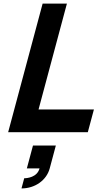

<svg xmlns="http://www.w3.org/2000/svg" viewBox="-20 -740 581 1075"><path d="M25.7 0H471.7L505.8 -127H195.8L354.7 -720H218.7ZM100.3 315C176.3 315 240.7 269 258.3 203L292.6 75H164.6L130.3 203H201.3C187.9 253 131.6 258 115.6 258Z"/></svg>

Font: Manrope
Style: ExtraBoldItalic
Weight: 800
Italic angle: -15°
Designer: Mikhail Sharanda
Foundry: Mikhail Sharanda
Version: Version 4.502;hotconv 1.0.109;makeotfexe 2.5.65596